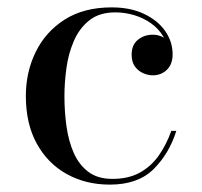

<svg xmlns="http://www.w3.org/2000/svg" viewBox="-20 -490 548 520"><path d="M277.5 10Q212 10 160.5 -18.8Q109 -47.5 79.5 -101.2Q50 -155 50 -230Q50 -295 76.8 -349.5Q103.5 -404 155.2 -437Q207 -470 282.5 -470Q333.5 -470 370.5 -452.2Q407.5 -434.5 427.5 -405.8Q447.5 -377 447.5 -343Q447.5 -316 432 -301Q416.5 -286 393.5 -286Q381 -286 367.8 -291.8Q354.5 -297.5 345.5 -309.8Q336.5 -322 336.5 -342Q336.5 -368.5 353.5 -382.2Q370.5 -396 393.5 -396Q415 -396 430.8 -382.8Q446.5 -369.5 446.5 -343H434.5Q434.5 -370 422.2 -391Q410 -412 389.2 -426.8Q368.5 -441.5 343.2 -449Q318 -456.5 292.5 -456.5Q249 -456.5 221.8 -434.8Q194.5 -413 179.8 -378.5Q165 -344 159.8 -304.8Q154.5 -265.5 154.5 -230Q154.5 -187 160.2 -146.8Q166 -106.5 180.2 -74.8Q194.5 -43 219.8 -24.2Q245 -5.5 284.5 -5.5Q327.5 -5.5 358.2 -22.2Q389 -39 409.8 -68.5Q430.5 -98 444 -135.5H457.5Q438 -73.5 395.8 -31.8Q353.5 10 277.5 10Z"/></svg>

Font: Bodoni Moda 18pt
Style: Regular
Weight: 400
Designer: Owen Earl
Foundry: indestructible type
Version: Version 2.005